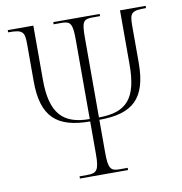

<svg xmlns="http://www.w3.org/2000/svg" viewBox="-80 -789 820 864"><g transform="rotate(-10 330.0 -357.0)"><path d="M216 0H436V-10H399C359 -10 348 -21 348 -95V-245C499 -245 567 -302 567 -467V-637C567 -696 576 -704 642 -704V-714H525V-467C525 -313 476 -256 348 -256V-619C348 -694 355 -704 398 -704H432V-714H220V-704H255C296 -704 306 -694 306 -619V-256C183 -256 129 -314 129 -467V-714H12V-704C78 -704 87 -695 87 -637V-467C87 -306 153 -245 306 -245V-95C306 -21 294 -10 251 -10H216Z"/></g></svg>

Font: Noto Serif Display SemiCondensed ExtraLight
Style: Regular
Weight: 200
Width: 4
Designer: Monotype Design Team
Foundry: Monotype Imaging Inc.
Version: Version 2.009